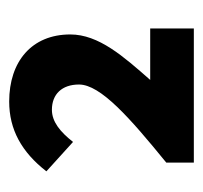

<svg xmlns="http://www.w3.org/2000/svg" viewBox="-32 -783 442 418"><g transform="rotate(-90 189.0 -574.0)"><path d="M44 -373H336V-468H224C275 -526 323 -580 323 -642C323 -726 264 -775 177 -775C116 -775 67 -748 25 -694L89 -636C111 -664 133 -682 159 -682C193 -682 214 -660 214 -623C214 -576 141 -512 44 -433Z"/></g></svg>

Font: Source Sans Pro
Style: Bold
Weight: 700
Designer: Paul D. Hunt
Foundry: Adobe Systems Incorporated
Version: Version 3.006;hotconv 1.0.111;makeotfexe 2.5.65597